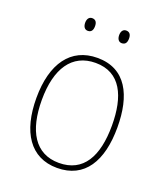

<svg xmlns="http://www.w3.org/2000/svg" viewBox="-132 -796 777 897"><g transform="rotate(20 256.0 -347.0)"><path d="M148 -673C148 -656 155 -641 172 -641C191 -641 197 -655 197 -673C197 -690 191 -704 172 -704C155 -704 148 -689 148 -673ZM317 -673C317 -656 324 -641 341 -641C360 -641 366 -655 366 -673C366 -690 360 -704 341 -704C324 -704 317 -689 317 -673ZM457 -264C457 -423 401 -538 259 -538C127 -538 54 -436 54 -265C54 -97 122 10 256 10C393 10 457 -97 457 -264ZM81 -265C81 -421 142 -513 259 -513C384 -513 430 -408 430 -264C430 -110 377 -15 256 -15C137 -15 81 -112 81 -265Z"/></g></svg>

Font: Noto Sans Gurmukhi SemiCondensed Thin
Style: Regular
Weight: 100
Width: 4
Designer: Jelle Bosma - Monotype Design Team
Foundry: Monotype Imaging Inc.
Version: Version 2.004